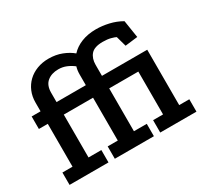

<svg xmlns="http://www.w3.org/2000/svg" viewBox="-142 -900 1171 1102"><g transform="rotate(-30 443.0 -349.0)"><path d="M394 -366H200V-82H285V0H27V-82H94V-366H35V-449H94V-507Q94 -547 108 -580Q122 -613 147 -637Q172 -661 207 -674.5Q242 -688 284 -688Q332 -688 371.5 -672.5Q411 -657 438 -634Q465 -664 507.5 -681Q550 -698 604 -698Q645 -698 688.5 -688Q732 -678 770 -656L788 -541L705 -531L686 -599Q677 -604 655 -610Q633 -616 602 -616Q546 -616 523.5 -590Q501 -564 501 -522V-449H801V-82H868V0H628V-82H694V-366H501V-82H586V0H327V-82H394ZM200 -449H394V-520Q394 -548 401 -570Q379 -587 354.5 -597Q330 -607 302 -607Q257 -607 228.5 -583.5Q200 -560 200 -511Z"/></g></svg>

Font: Zilla Slab SemiBold
Style: Regular
Weight: 600
Designer: Typotheque.com
Foundry: Typotheque type foundry
Version: Version 1.1; 2017